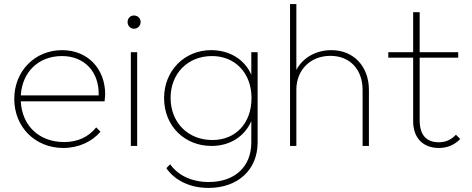

<svg xmlns="http://www.w3.org/2000/svg" viewBox="-20 -716 2314 942"><path d="M291 10C365 10 432 -21 473 -70L452 -91C414 -43 359 -19 295 -19C172 -19 88 -99 82 -219H493C495 -236 496 -248 496 -253C496 -381 408 -470 285 -470C150 -470 50 -366 50 -231C50 -93 152 10 291 10ZM82 -248C89 -363 169 -441 284 -441C396 -441 468 -361 464 -248Z M622 0H653V-460H622ZM606 -608C606 -590 619 -575 637 -575C656 -575 670 -590 670 -608C670 -626 656 -640 637 -640C619 -640 606 -626 606 -608Z M1003 206C1147 206 1244 117 1244 -17V-460H1213V-349C1180 -425 1106 -470 1016 -470C884 -470 785 -368 785 -235C785 -99 884 0 1018 0C1108 0 1180 -46 1213 -122V-17C1213 102 1132 177 1004 177C918 177 851 142 815 90L796 109C840 172 915 206 1003 206ZM817 -236C817 -355 901 -441 1020 -441C1135 -441 1214 -356 1214 -235C1214 -111 1136 -29 1022 -29C902 -29 817 -115 817 -236Z M1759 -275V0H1790V-275C1790 -389 1716 -470 1606 -470C1529 -470 1465 -432 1434 -373V-696H1403V0H1434V-276C1434 -373 1503 -442 1601 -442C1697 -442 1759 -375 1759 -275Z M2134 10C2176 10 2211 -6 2238 -34L2217 -55C2192 -29 2165 -18 2133 -18C2069 -18 2039 -57 2039 -126V-433H2228V-460H2039V-656H2007V-460H1885V-433H2007V-122C2007 -37 2057 10 2134 10Z"/></svg>

Font: MV Cash Thin
Style: Regular
Weight: 100
Designer: Rodrigo Fuenzalida
Foundry: fragTYPE
Version: Version 1.100;Glyphs 3.1.2 (3151)